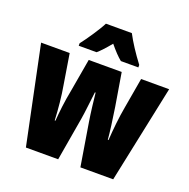

<svg xmlns="http://www.w3.org/2000/svg" viewBox="-134 -894 1005 1023"><g transform="rotate(20 368.0 -383.0)"><path d="M442 -766H295C278 -731 226 -654 199 -620V-606H300C317 -620 340 -645 368 -679C395 -646 418 -622 438 -606H537V-620C497 -673 465 -722 442 -766ZM389 -244 429 0H615L731 -553H572L542 -380C531 -320 524 -250 520 -188H516C513 -229 504 -294 493 -366L462 -553H275L243 -369C229 -298 223 -240 219 -188H215C212 -252 205 -325 195 -380L167 -553H5L120 0H303L345 -245C352 -285 358 -348 365 -402H369C374 -355 381 -293 389 -244Z"/></g></svg>

Font: Noto Sans Lao ExtraCondensed Black
Style: Regular
Weight: 900
Width: 2
Designer: Monotype Design Team
Foundry: Monotype Imaging Inc.
Version: Version 2.003